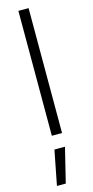

<svg xmlns="http://www.w3.org/2000/svg" viewBox="-150 -758 521 1072"><g transform="rotate(-15 110.5 -222.0)"><path d="M81 0V-722H140V0ZM75 78H136L87 278H36Z"/></g></svg>

Font: Titillium Web[RUS by Daymarius]
Style: Regular
Weight: 300
Designer: Cyrillization by Daymarius
Foundry: Cyrillization by Daymarius
Version: Version 1.002 September 12, 2018